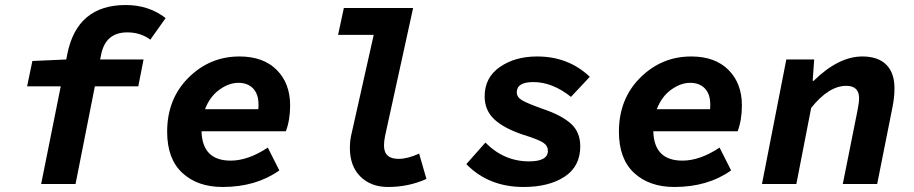

<svg xmlns="http://www.w3.org/2000/svg" viewBox="-20 -733 3640 765"><path d="M144 0 222 -389H88L109 -490L244 -496L248 -517Q287 -713 481 -713Q573 -713 640 -661L579 -575Q540 -604 487 -604Q401 -604 383 -516L379 -496H552L531 -389H358L281 0Z M867 12Q767 12 706.5 -44Q646 -100 646 -208Q646 -339 731 -423.5Q816 -508 934 -508Q1029 -508 1082.5 -454.5Q1136 -401 1136 -313Q1136 -255 1119 -210H783Q786 -93 899 -93Q969 -93 1047 -145L1093 -54Q1000 12 867 12ZM930 -403Q892 -403 854 -375.5Q816 -348 797 -298H1009Q1010 -304 1010 -316Q1010 -358 988.5 -380.5Q967 -403 930 -403Z M1526 12Q1458 12 1416 -29.5Q1374 -71 1374 -144Q1374 -175 1382 -206L1469 -594H1327L1350 -701H1626L1514 -190Q1510 -170 1510 -153Q1510 -100 1568 -100Q1604 -100 1650 -121L1679 -20Q1608 12 1526 12Z M2066 12Q1927 12 1838 -79L1914 -165Q1988 -90 2088 -90Q2163 -90 2163 -132Q2163 -153 2143 -165.5Q2123 -178 2065 -196Q1987 -222 1949 -258Q1911 -294 1911 -349Q1911 -424 1971.5 -466Q2032 -508 2120 -508Q2245 -508 2330 -427L2255 -347Q2181 -406 2105 -406Q2039 -406 2039 -365Q2039 -346 2060 -333.5Q2081 -321 2143 -299Q2217 -274 2254.5 -240.5Q2292 -207 2292 -150Q2292 -70 2229.5 -29Q2167 12 2066 12Z M2667 12Q2567 12 2506.5 -44Q2446 -100 2446 -208Q2446 -339 2531 -423.5Q2616 -508 2734 -508Q2829 -508 2882.5 -454.5Q2936 -401 2936 -313Q2936 -255 2919 -210H2583Q2586 -93 2699 -93Q2769 -93 2847 -145L2893 -54Q2800 12 2667 12ZM2730 -403Q2692 -403 2654 -375.5Q2616 -348 2597 -298H2809Q2810 -304 2810 -316Q2810 -358 2788.5 -380.5Q2767 -403 2730 -403Z M3016 0 3113 -496H3224L3218 -411H3222Q3321 -508 3416 -508Q3478 -508 3511 -475.5Q3544 -443 3544 -381Q3544 -346 3536 -306L3475 0H3338L3396 -290Q3403 -325 3403 -341Q3403 -391 3352 -391Q3282 -391 3212 -303L3153 0Z"/></svg>

Font: TypoPRO Source Code Pro
Style: Bold Italic
Weight: 700
Italic angle: -11°
Monospace: yes
Designer: Paul D. Hunt, Teo Tuominen
Foundry: Adobe Systems Incorporated
Version: Version 1.030;PS 1.0;hotconv 1.0.84;makeotf.lib2.5.63406